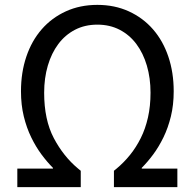

<svg xmlns="http://www.w3.org/2000/svg" viewBox="-20 -767 798 787"><path d="M197 -76V-79Q173 -103 150 -134Q127 -165 108 -204Q89 -243 77.5 -290Q66 -337 66 -393Q66 -470 88 -535Q110 -600 151 -647Q192 -694 250 -720.5Q308 -747 379 -747Q450 -747 508 -720.5Q566 -694 607 -647Q648 -600 670 -535Q692 -470 692 -393Q692 -337 680.5 -290Q669 -243 650 -204Q631 -165 608 -134Q585 -103 561 -79V-76H707V0H447V-67Q450 -69 452.5 -71.5Q455 -74 458 -76Q488 -101 513 -132Q538 -163 557 -201Q576 -239 586.5 -285.5Q597 -332 597 -387Q597 -447 582 -498Q567 -549 539 -586.5Q511 -624 470.5 -645Q430 -666 379 -666Q328 -666 287.5 -645Q247 -624 219 -586.5Q191 -549 176 -498Q161 -447 161 -387Q161 -276 200.5 -201Q240 -126 300 -76Q303 -73 311 -67V0H51V-76Z"/></svg>

Font: Kinto Sans
Style: Regular
Weight: 400
Designer: Authors: Ryoko NISHIZUKA  (kana & ideographs); Paul D. Hunt (Latin, Greek & Cyrillic); Wenlong ZHANG  (bopomofo); Sandol
Foundry: Adobe Systems Incorporated, ookami Inc.
Version: Version 0.001